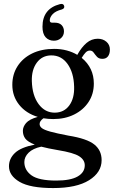

<svg xmlns="http://www.w3.org/2000/svg" viewBox="-20 -711 578 974"><path d="M327 -23Q421 -8 458.2 21.8Q495.5 51.5 495.5 101.5Q495.5 163.5 432 203.2Q368.5 243 249.5 243Q133 243 79.2 211.5Q25.5 180 25.5 132.5Q25.5 94 55.5 65.2Q85.5 36.5 156.5 22.5Q121 9 108.5 -7.8Q96 -24.5 96 -47.5Q96 -67.5 112.2 -86.8Q128.5 -106 171.5 -118Q112 -136 77.2 -179.5Q42.5 -223 42.5 -280.5Q42.5 -334 69 -375.2Q95.5 -416.5 143 -439.8Q190.5 -463 254.5 -463Q289 -463 318.8 -455Q348.5 -447 372.5 -432.5V-433.5Q394 -472 419.2 -493.2Q444.5 -514.5 476 -514.5Q502 -514.5 519.8 -499.2Q537.5 -484 537.5 -459.5Q537.5 -438 527.8 -425.2Q518 -412.5 499.5 -412.5Q481.5 -412.5 472 -423Q462.5 -433.5 455.2 -444Q448 -454.5 436 -454.5Q424 -454.5 414.5 -444.8Q405 -435 394.5 -417.5Q456 -367 456 -287Q456 -234 429.2 -193.5Q402.5 -153 356 -130Q309.5 -107 250.5 -107Q224.5 -107 200.5 -111Q181 -97.5 181 -82Q181 -70 192.5 -61Q204 -52 235.5 -43.2Q267 -34.5 327 -23ZM239.5 -430Q193.5 -429.5 166.8 -393.2Q140 -357 141.5 -300Q143.5 -226.5 176 -182.8Q208.5 -139 258.5 -139.5Q305 -140 331.5 -176.2Q358 -212.5 356 -272Q354 -343 322.5 -386.8Q291 -430.5 239.5 -430ZM103.5 111Q103.5 152.5 140.2 178.8Q177 205 265 205Q338 205 374 184.2Q410 163.5 410 127.5Q410 100 381.8 81.8Q353.5 63.5 273.5 50.5Q223 42 189.5 33Q147 42 125.2 63.5Q103.5 85 103.5 111ZM257.5 -596Q281 -596 292.8 -583.5Q304.5 -571 304.5 -552Q304.5 -531 289.8 -517.8Q275 -504.5 253.5 -504.5Q227.5 -504.5 211.5 -522Q195.5 -539.5 195.5 -575.5Q195.5 -667 284 -690Q301.5 -694.5 305.5 -681Q309 -668 293.5 -663Q262 -655 247.2 -639.2Q232.5 -623.5 232.5 -607.5Q232.5 -596 244.5 -596Z"/></svg>

Font: Fraunces 72pt S050
Style: Regular
Weight: 400
Version: Version 1.000; ttfautohint (v1.8.3)